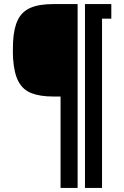

<svg xmlns="http://www.w3.org/2000/svg" viewBox="-20 -820 608 940"><path d="M276.5 100V-347.5H241Q177 -347.5 135 -363.5Q93 -379.5 71 -419.8Q49 -460 44 -533Q43 -545.5 43 -563.8Q43 -582 43.5 -597.2Q44 -612.5 44 -615.5Q47.5 -682.5 67.5 -723Q87.5 -763.5 129.5 -781.8Q171.5 -800 241 -800H360V100ZM396 100V-800H479.5V100ZM425 -728.5V-800H525V-728.5Z"/></svg>

Font: Big Shoulders Stencil Text Thin ExtraBold
Style: Regular
Weight: 800
Version: Version 2.001